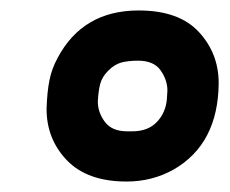

<svg xmlns="http://www.w3.org/2000/svg" viewBox="-20 -813 440 367"><path d="M222 -466Q147 -466 108 -506.5Q69 -547 69 -605Q70 -637 74.5 -659.5Q79 -682 90 -702Q138 -793 245 -793Q322 -793 360 -752Q398 -711 398 -654Q397 -538 312 -489Q271 -466 222 -466ZM233 -562Q263 -562 280 -580Q297 -598 299 -624L300 -640Q300 -660 287 -678.5Q274 -697 244 -697Q225 -697 212 -693.5Q199 -690 187 -678Q175 -666 171.5 -652.5Q168 -639 167 -619Q167 -598 180.5 -580Q194 -562 223 -562Z"/></svg>

Font: Tanohe Sans
Style: Bold Italic
Weight: 700
Designer: Village Type and Design LLC & Cristiano Sobral
Foundry: Cooper Hewitt Smithsonian Design Museum
Version: Version 1.00;September 29, 2021;FontCreator 13.0.0.2655 64-b